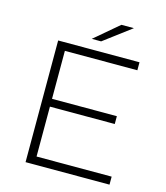

<svg xmlns="http://www.w3.org/2000/svg" viewBox="-126 -971 922 1067"><g transform="rotate(15 334.5 -437.5)"><path d="M173 -46H605V0H122V-700H590V-654H173V-378H546V-333H173ZM300 -757 439 -875H511L354 -757Z"/></g></svg>

Font: Montserrat Light Alt1
Style: Light
Weight: 500
Designer: Differentunic
Foundry: Julieta Ulanovsky
Version: 0.1